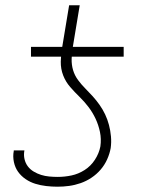

<svg xmlns="http://www.w3.org/2000/svg" viewBox="-20 -697 540 725"><path d="M97 -483V-520H215L241 -677H281L255 -520H447V-483ZM197 8Q176 8 154.5 5.5Q133 3 113.5 -3Q94 -9 77 -20.5Q60 -32 48.5 -48Q37 -64 32.5 -85Q28 -106 32 -127V-129H72V-128Q69 -112 72.5 -96.5Q76 -81 85 -69Q94 -57 107.5 -49Q121 -41 135.5 -36.5Q150 -32 166 -30.5Q182 -29 198 -29Q224 -29 250 -34.5Q276 -40 299.5 -55Q323 -70 338.5 -94Q354 -118 359 -144Q363 -172 357.5 -198.5Q352 -225 341 -248.5Q330 -272 314.5 -292.5Q299 -313 280.5 -331Q262 -349 245 -368.5Q228 -388 218.5 -412.5Q209 -437 209.5 -464.5Q210 -492 215 -520H255Q251 -497 250.5 -474.5Q250 -452 256 -432Q262 -412 274.5 -395Q287 -378 301.5 -363.5Q316 -349 330 -333.5Q344 -318 356 -301Q368 -284 377 -265Q386 -246 391.5 -225Q397 -204 399 -182Q401 -160 398 -138Q394 -116 384.5 -95Q375 -74 360 -56.5Q345 -39 325.5 -26Q306 -13 284.5 -5.5Q263 2 241 5Q219 8 197 8Z"/></svg>

Font: Iosevka Curly Extralight
Style: Italic
Weight: 200
Italic angle: -9°
Monospace: yes
Designer: Belleve Invis
Foundry: Belleve Invis
Version: Version 22.1.2; ttfautohint (v1.8.4)